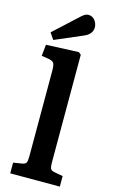

<svg xmlns="http://www.w3.org/2000/svg" viewBox="-146 -1039 643 1092"><g transform="rotate(15 175.5 -493.0)"><path d="M35 0V-63L85 -71Q104 -74 109.5 -83.5Q115 -93 115 -121V-626Q115 -660 107.5 -671Q100 -682 74 -686L35 -692L42 -759L234 -767L248 -755V-118Q248 -96 253 -85Q258 -74 279 -71L327 -62V0ZM75 -796 49 -834 188 -962Q213 -986 231 -986Q256 -986 270.5 -967Q285 -948 285 -926Q285 -885 236 -865Z"/></g></svg>

Font: Literata SemiBold
Style: Regular
Weight: 600
Designer: Latin by Veronika Burian and Jose Scaglione. Greek by Irene Vlachou. Cyrillic by Vera Evstafieva.
Foundry: TypeTogether
Version: Version 3.103; ttfautohint (v1.8.4.7-5d5b);gftools[0.9.29]